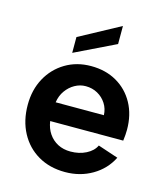

<svg xmlns="http://www.w3.org/2000/svg" viewBox="-110 -813 782 904"><g transform="rotate(15 281.0 -360.5)"><path d="M377 -728V-640L179 -544V-621ZM291 7Q216 7 159.5 -26Q103 -59 71.5 -118Q40 -177 40 -254Q40 -327 71 -384Q102 -441 157 -474Q212 -507 282 -507Q353 -507 407 -476Q461 -445 491.5 -389.5Q522 -334 522 -261Q522 -249 521 -235.5Q520 -222 518 -207H162Q167 -172 184.5 -146.5Q202 -121 229 -107Q256 -93 291 -93Q333 -93 366.5 -110Q400 -127 413 -155L512 -122Q482 -62 423 -27.5Q364 7 291 7ZM399 -299Q398 -330 382 -355Q366 -380 340 -394.5Q314 -409 282 -409Q254 -409 229 -395Q204 -381 186.5 -356.5Q169 -332 164 -299Z"/></g></svg>

Font: Albert Sans SemiBold
Style: Regular
Weight: 600
Designer: Andreas Rasmussen
Foundry: a.Foundry
Version: Version 1.025